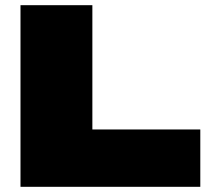

<svg xmlns="http://www.w3.org/2000/svg" viewBox="-20 -720 820 740"><path d="M59 0V-700H336V-221H752V0Z"/></svg>

Font: Georama Extended Black
Style: Regular
Weight: 900
Width: 7
Designer: Jean-Baptiste Levee
Foundry: Production Type
Version: Version 1.000